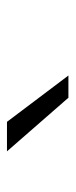

<svg xmlns="http://www.w3.org/2000/svg" viewBox="144 -978 213 540"><g transform="rotate(-90 250.0 -708.5)"><path d="M176.8 -794.9 307.1 -622.1H244.6L93.8 -794.9Z"/></g></svg>

Font: Elshan
Style: Regular
Weight: 400
Foundry: DejaVu fonts team - Redesigned by Saber Rastikerdar (Samim font) - Edited by Jalil Hamdollahi
Version: Version 0.9.9; ttfautohint (v1.4.1.5-446e)